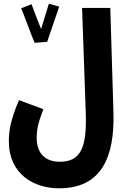

<svg xmlns="http://www.w3.org/2000/svg" viewBox="-20 -791 692 1041"><path d="M168 -559 236 -564V-565C248 -603 291 -723 301 -755L245 -771C240 -753 219 -686 203 -634C184 -678 160 -745 151 -768L95 -746C114 -702 150 -598 168 -559ZM28 -25C28 156 167 230 300 230C529 230 603 63 595 -186L578 -748H425L445 -178C451 6 420 86 304 86C228 86 179 42 179 -41C179 -95 187 -124 215 -199L83 -248C35 -136 28 -77 28 -25Z"/></svg>

Font: Noto Sans Arabic UI XCn XBd
Style: Regular
Weight: 800
Width: 2
Designer: Monotype Design Team, Nadine Chahine and Nizar Qandah
Foundry: Monotype Imaging Inc.
Version: Version 2.010